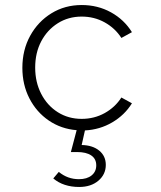

<svg xmlns="http://www.w3.org/2000/svg" viewBox="-20 -509 640 764"><path d="M295 235Q264 235 238 226.5Q212 218 192 201L214 175Q249 204 294 204Q326 204 344.5 189Q363 174 363 149Q363 123 343 109.5Q323 96 287 96H262L285 9Q223 4 174 -29.5Q125 -63 97 -117.5Q69 -172 69 -239Q69 -310 100 -366.5Q131 -423 184.5 -456Q238 -489 305 -489Q369 -489 421.5 -460Q474 -431 505 -381L463 -358Q438 -397 396.5 -420Q355 -443 305 -443Q252 -443 210 -416.5Q168 -390 144 -344.5Q120 -299 120 -240Q120 -182 144 -135.5Q168 -89 210 -62.5Q252 -36 305 -36Q355 -36 396.5 -59Q438 -82 463 -121L505 -98Q476 -51 426.5 -22Q377 7 318 10L305 68Q349 69 375 90.5Q401 112 401 147Q401 185 371.5 210Q342 235 295 235Z"/></svg>

Font: Red Hat Mono VF Light
Style: Regular
Weight: 300
Monospace: yes
Designer: Pentagram, MCKL
Foundry: Pentagram, MCKL
Version: Version 1.023